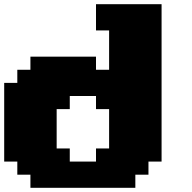

<svg xmlns="http://www.w3.org/2000/svg" viewBox="-20 -895 915 915"><path d="M125 0H625V-62.5H687.5V-125H750V-875H437.5V-750H500V-562.5H437.5V-625H125V-562.5H62.5V-500H0V-125H62.5V-62.5H125ZM437.5 -125H312.5V-187.5H250V-375H312.5V-437.5H437.5V-375H500V-187.5H437.5Z"/></svg>

Font: Faithful 32x
Style: Bold
Weight: 400
Foundry: Faithful Resource Pack
Version: Version 1.0; January 27, 2023